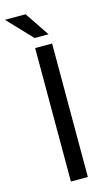

<svg xmlns="http://www.w3.org/2000/svg" viewBox="-153 -940 568 988"><g transform="rotate(-15 131.0 -446.0)"><path d="M185.5 0H95.2V-710.9H185.5ZM180.2 -761.7H106L-17.6 -891.6H92.8Z"/></g></svg>

Font: Roboto Web
Style: Regular
Weight: 400
Designer: Google
Version: Version 1.200310; 2013